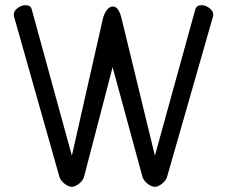

<svg xmlns="http://www.w3.org/2000/svg" viewBox="-20 -720 875 740"><path d="M33 -663Q33 -678 48 -689Q63 -700 78 -700Q98 -700 102 -685L257 -120L376 -646Q381 -667 391.5 -681Q402 -695 415 -695Q438 -695 449 -647L577 -120L733 -685Q738 -700 757 -700Q772 -700 787 -689Q802 -678 802 -663Q802 -659 800 -653L623 -35Q616 -20 602 -10Q588 0 577 0Q566 0 552 -9.5Q538 -19 530 -35L414 -461L303 -35Q296 -20 282 -10Q268 0 257 0Q246 0 232 -9.5Q218 -19 210 -35L35 -653Q33 -659 33 -663Z"/></svg>

Font: Happy Monkey
Style: Regular
Weight: 400
Version: Version 1.001